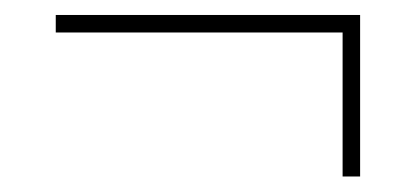

<svg xmlns="http://www.w3.org/2000/svg" viewBox="-20 -413 540 250"><path d="M448.9 -393.5V-183.2H426.1V-370.7H52.6V-393.5Z"/></svg>

Font: Inter P Thin
Style: Regular
Weight: 100
Designer: Rasmus Andersson
Foundry: rsms
Version: Version 3.018;git-588b23468